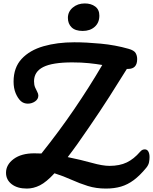

<svg xmlns="http://www.w3.org/2000/svg" viewBox="-20 -1092 890 1117"><path d="M136 5Q81 5 48 -20.5Q15 -46 15 -87Q15 -134 59.5 -167Q104 -200 179 -200Q200 -200 221 -199Q324 -328 412 -457Q500 -586 575 -714Q540 -720 497 -724.5Q454 -729 400 -729Q285 -729 231.5 -702Q178 -675 178 -619Q178 -598 184.5 -583Q191 -568 197 -557Q203 -546 203 -536Q203 -515 184 -502Q165 -489 142 -489Q118 -489 101 -504Q83 -521 71 -550Q59 -579 59 -617Q59 -699 106 -749.5Q153 -800 233 -823Q313 -846 412 -846Q482 -846 566.5 -838Q651 -830 728 -808Q760 -799 769 -783.5Q778 -768 778 -748Q778 -691 725 -691Q721 -691 718 -691Q669 -612 616 -529Q563 -446 499 -353Q463 -300 432 -256.5Q401 -213 374 -178Q452 -162 514.5 -144.5Q577 -127 617 -127Q676 -127 717.5 -147Q759 -167 795 -209Q803 -218 809.5 -220.5Q816 -223 822 -223Q836 -223 843 -210.5Q850 -198 850 -178Q850 -164 847 -148Q844 -132 831 -116Q794 -71 758.5 -44.5Q723 -18 684 -6.5Q645 5 596 5Q539 5 491 -10Q443 -25 396.5 -46Q350 -67 297 -84Q250 -33 212.5 -14Q175 5 136 5ZM461 -912Q418 -912 396.5 -933Q375 -954 375 -988Q375 -1024 403.5 -1048Q432 -1072 473 -1072Q510 -1072 534 -1054Q558 -1036 558 -1001Q558 -960 531 -936Q504 -912 461 -912Z"/></svg>

Font: Pacifico
Style: Regular
Weight: 400
Designer: Vernon Adams
Foundry: Vernon Adams
Version: Version 3.010; ttfautohint (v1.8.4.7-5d5b)